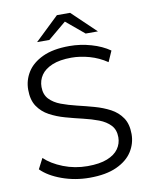

<svg xmlns="http://www.w3.org/2000/svg" viewBox="-96 -951 806 1027"><g transform="rotate(-10 307.5 -437.5)"><path d="M307.4 6.4Q228.6 6.4 157.4 -19.3Q86.2 -45.1 46.7 -85.2L76 -141.9Q113.5 -105.7 175.7 -81.2Q237.9 -56.8 307 -56.8Q372.8 -56.8 414.2 -73.3Q455.6 -89.7 475.4 -117.9Q495.2 -146 495.2 -180.5Q495.2 -221.4 471.8 -246.3Q448.4 -271.1 410.1 -285.8Q371.8 -300.4 325.9 -311.1Q280 -321.7 234 -334.6Q187.9 -347.4 149.6 -368.1Q111.3 -388.7 87.8 -423.6Q64.4 -458.4 64.4 -514Q64.4 -565.6 91.7 -609.3Q119.1 -653 176 -679.7Q232.8 -706.4 321.6 -706.4Q381 -706.4 439.2 -689.7Q497.4 -673.1 539.4 -643.5L513.6 -585Q469.4 -614.9 418.9 -629.1Q368.5 -643.2 321.5 -643.2Q258.1 -643.2 216.9 -626Q175.7 -608.7 156.4 -580.3Q137.1 -551.9 137.1 -516.4Q137.1 -475 160.5 -450.2Q184 -425.3 222.3 -410.9Q260.6 -396.6 306.6 -385.6Q352.7 -374.7 398.6 -361.9Q444.5 -349.1 482.8 -328.8Q521.1 -308.4 544.5 -274Q567.9 -239.6 567.9 -185Q567.9 -133.9 540.1 -90.2Q512.3 -46.6 454.4 -20.1Q396.6 6.4 307.4 6.4ZM155.6 -757 285 -880.6H356.7L486 -757H419.4L292.9 -862.6H348.8L222.3 -757Z"/></g></svg>

Font: Montserrat Alternates Thin
Style: Regular
Weight: 100
Designer: Julieta Ulanovsky
Foundry: Julieta Ulanovsky
Version: Version 9.000